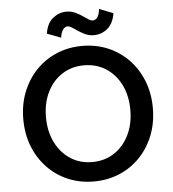

<svg xmlns="http://www.w3.org/2000/svg" viewBox="-61 -982 950 1054"><g transform="rotate(-5 414.0 -455.0)"><path d="M414 16Q337 16 271.5 -12Q206 -40 158 -90.5Q110 -141 83.5 -209Q57 -277 57 -358Q57 -438 83.5 -506Q110 -574 158 -624.5Q206 -675 271.5 -703Q337 -731 414 -731Q491 -731 556.5 -703Q622 -675 670 -624.5Q718 -574 744.5 -506Q771 -438 771 -358Q771 -277 744.5 -209Q718 -141 670 -90.5Q622 -40 556.5 -12Q491 16 414 16ZM414 -91Q483 -91 535.5 -125.5Q588 -160 617.5 -220.5Q647 -281 647 -358Q647 -436 617.5 -496Q588 -556 535.5 -590Q483 -624 414 -624Q346 -624 293.5 -590Q241 -556 211.5 -496Q182 -436 182 -358Q182 -281 211.5 -220.5Q241 -160 293.5 -125.5Q346 -91 414 -91ZM524 -925 601 -895Q591 -837 558 -810.5Q525 -784 483 -784Q457 -784 433.5 -795.5Q410 -807 390 -821Q374 -832 363.5 -838.5Q353 -845 343 -845Q331 -845 319.5 -832Q308 -819 303 -786L227 -815Q236 -873 270 -899.5Q304 -926 344 -926Q371 -926 395 -914.5Q419 -903 438 -889Q454 -878 464.5 -871.5Q475 -865 485 -865Q498 -865 509 -878Q520 -891 524 -925Z"/></g></svg>

Font: Wix Madefor Text SemiBold
Style: Regular
Weight: 600
Designer: Dalton Maag Ltd
Foundry: Dalton Maag Ltd
Version: Version 3.100